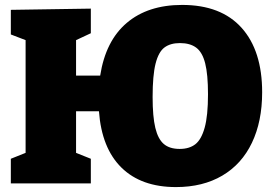

<svg xmlns="http://www.w3.org/2000/svg" viewBox="-20 -745 1107 780"><path d="M1045 -370Q1045 -252 1003.5 -165Q962 -78 883 -31.5Q804 15 695 15Q554 15 473.5 -64Q393 -143 382 -293H289V-124L349 -100V0H24V-100L84 -124V-582L24 -605V-705L349 -710V-610L289 -582V-438H387Q409 -579 495 -652Q581 -725 720 -725Q878 -725 961.5 -632Q1045 -539 1045 -370ZM825 -362Q825 -443 813.5 -488Q802 -533 777 -551.5Q752 -570 711 -570Q672 -570 648 -552Q624 -534 612 -486.5Q600 -439 600 -351Q600 -271 611 -225.5Q622 -180 645.5 -160Q669 -140 710 -140Q749 -140 773.5 -159Q798 -178 811.5 -226.5Q825 -275 825 -362Z"/></svg>

Font: Bitter Pro Black
Style: Regular
Weight: 900
Designer: Sol Matas, and Bitter project Authors
Foundry: Sol Matas
Version: Version 1.010